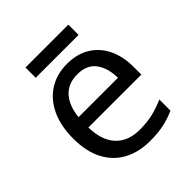

<svg xmlns="http://www.w3.org/2000/svg" viewBox="-189 -804 941 941"><g transform="rotate(-45 282.0 -333.5)"><path d="M292 -546Q361 -546 410.5 -516Q460 -486 486.5 -431.5Q513 -377 513 -304V-251H146Q148 -160 192.5 -112.5Q237 -65 317 -65Q368 -65 407.5 -74.5Q447 -84 489 -102V-25Q448 -7 408 1.5Q368 10 313 10Q237 10 178.5 -21Q120 -52 87.5 -113.5Q55 -175 55 -264Q55 -352 84.5 -415Q114 -478 167.5 -512Q221 -546 292 -546ZM291 -474Q228 -474 191.5 -433.5Q155 -393 148 -321H421Q420 -389 389 -431.5Q358 -474 291 -474ZM433 -677V-606H136V-677Z"/></g></svg>

Font: Noto Sans Tai Tham
Style: Regular
Weight: 400
Designer: Monotype Design Team 2013. Revised by David WIlliams 2020
Foundry: Monotype Imaging Inc.
Version: Version 2.002